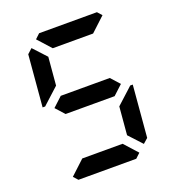

<svg xmlns="http://www.w3.org/2000/svg" viewBox="-172 -1135 1160 1270"><g transform="rotate(-20 408.0 -500.0)"><path d="M134 -544 120 -531H102L133 -894L167 -925L252 -833L235 -636ZM586 -562 642 -500 575 -438H230L174 -500L241 -562ZM215 -969 248 -1000H655L683 -969L583 -876H299ZM601 -31 568 0H161L133 -31L233 -124H517ZM682 -456 696 -469H714L683 -105L649 -75L564 -167L581 -364Z"/></g></svg>

Font: DSEG7 Classic Mini
Style: Bold Italic
Weight: 700
Italic angle: -5°
Designer: Keshikan(Twitter:@keshinomi_88pro)
Version: Version 0.46